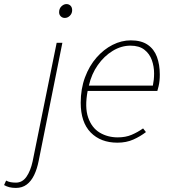

<svg xmlns="http://www.w3.org/2000/svg" viewBox="-138 -688 840 942"><path d="M-60 234Q-78 234 -92 230.5Q-106 227 -118 220L-108 198Q-97 204 -85 206Q-73 208 -60 208Q-28 208 -8 179Q12 150 22 104L140 -478H168L52 100Q44 141 29.5 171Q15 201 -7 217.5Q-29 234 -60 234ZM180 -600Q168 -600 160 -608Q152 -616 152 -628Q152 -646 163.5 -657Q175 -668 188 -668Q200 -668 208 -660Q216 -652 216 -638Q216 -622 205 -611Q194 -600 180 -600Z M438 12Q356 12 307 -38Q258 -88 258 -184Q258 -252 279 -308.5Q300 -365 335.5 -405.5Q371 -446 414.5 -468Q458 -490 504 -490Q555 -490 586.5 -468.5Q618 -447 632 -409Q646 -371 646 -322Q646 -306 644.5 -291.5Q643 -277 640 -264.5Q637 -252 634 -242H292Q277 -162 294.5 -111.5Q312 -61 351 -37.5Q390 -14 440 -14Q478 -14 507.5 -26.5Q537 -39 564 -58L578 -40Q551 -19 516.5 -3.5Q482 12 438 12ZM298 -268H612Q615 -283 616.5 -297.5Q618 -312 618 -328Q618 -362 607 -393Q596 -424 570.5 -444Q545 -464 502 -464Q457 -464 415 -438.5Q373 -413 342 -369Q311 -325 298 -268Z"/></svg>

Font: Source Sans Variable
Style: Italic
Weight: 200
Italic angle: -11°
Designer: Paul D. Hunt
Foundry: Adobe Systems Incorporated
Version: Version 3.006;hotconv 1.0.111;makeotfexe 2.5.65597